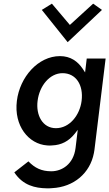

<svg xmlns="http://www.w3.org/2000/svg" viewBox="-20 -801 596 1047"><path d="M208 -747 349 -571 536 -747 488 -781 361 -665 263 -781ZM285 -102C212 -102 175 -173 185 -251C195 -333 251 -402 321 -402C394 -402 436 -338 425 -251C415 -172 359 -102 285 -102ZM307 -495C188 -495 88 -381 72 -251C55 -115 136 -15 237 -8C246 -7 255 -7 264 -8C316 -10 355 -32 386 -70L404 -93L392 6C381 95 317 133 260 133C206 133 170 115 135 79L58 139C105 210 171 225 236 226C245 226 256 226 264 225C383 219 471 143 492 34C494 22 496 12 497 0L556 -482H453L444 -406L431 -426C404 -466 365 -495 307 -495Z"/></svg>

Font: Bluebird
Style: LiNrwObl
Weight: 300
Designer: Jasper
Foundry: Cannot Into Space Fonts
Version: Version 0.98